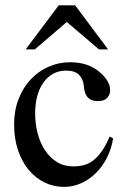

<svg xmlns="http://www.w3.org/2000/svg" viewBox="-20 -697 484 731"><path d="M410.6 -169.9Q404.3 -129.4 386.7 -95.5Q369.1 -61.5 344 -37.1Q318.8 -12.7 288.1 1Q257.3 14.6 224.1 14.6Q184.6 14.6 149.9 -2.2Q115.2 -19 89.4 -50Q63.5 -81.1 48.6 -125Q33.7 -168.9 33.7 -223.1Q33.7 -276.4 50.8 -320.1Q67.9 -363.8 96.9 -394.8Q126 -425.8 164.8 -442.9Q203.6 -460 247.1 -460Q314 -460 356 -425.3Q377 -408.2 388.2 -390.1Q399.4 -372.1 399.4 -353.5Q399.4 -336.4 387.9 -324.2Q376.5 -312 353.5 -312Q346.2 -312 337.4 -313.5Q328.6 -314.9 320.6 -320.6Q312.5 -326.2 306.6 -337.6Q300.8 -349.1 299.3 -369.1Q296.9 -395.5 281 -411.9Q265.1 -428.2 231.4 -428.2Q203.6 -428.2 181.6 -415.8Q159.7 -403.3 144.5 -381.6Q129.4 -359.9 121.6 -330.1Q113.8 -300.3 113.8 -265.6Q113.8 -226.1 123.3 -189.5Q132.8 -152.8 151.4 -124.8Q169.9 -96.7 196.8 -80.1Q223.6 -63.5 258.8 -63.5Q279.3 -63.5 298.1 -68.1Q316.9 -72.8 334 -85.4Q351.1 -98.1 366.9 -120.4Q382.8 -142.6 397.5 -177.2ZM356.9 -508.8 234.4 -613.3 112.3 -508.8H77.6L203.6 -676.8H266.1L391.6 -508.8Z"/></svg>

Font: Doulos SIL
Style: Regular
Weight: 400
Designer: Walt Agee, Victor Gaultney, Peter Martin, Debbi Hosken
Foundry: SIL International
Version: Version 4.110; 2011; Maintenance release